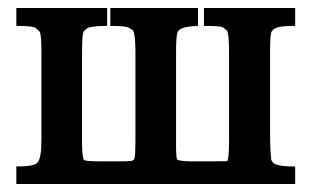

<svg xmlns="http://www.w3.org/2000/svg" viewBox="-20 -462 810 482"><path d="M721 0H21V-44Q67 -44 74 -54Q84 -64 84 -111V-331Q84 -372 80 -382Q78 -385 69 -392Q63 -397 21 -397V-442H249V-397Q232 -397 221.5 -396Q211 -395 205 -393.5Q199 -392 196 -389Q193 -386 190 -383Q186 -376 186 -331V-103Q186 -68 191 -60Q198 -57 232 -57H281Q304 -57 309.5 -58Q315 -59 317 -63Q320 -69 320 -111V-331Q320 -376 314 -385Q314 -386 312 -387Q310 -388 304 -392Q298 -397 257 -397V-442H477V-397Q450 -396 438.5 -391.5Q427 -387 425 -379Q422 -368 422 -331V-97Q422 -65 425 -61Q430 -59 439 -58Q448 -57 463 -57H517Q551 -57 551 -58Q555 -68 555 -109V-331Q555 -377 550 -385L540 -393Q536 -397 492 -397V-442H721V-397Q703 -397 692.5 -396Q682 -395 676 -393Q670 -391 667 -388.5Q664 -386 662 -383Q658 -378 658 -331V-135Q658 -78 661 -63L660 -64Q663 -54 669 -51Q681 -44 721 -44Z"/></svg>

Font: New Athena Unicode
Style: Bold
Weight: 700
Designer: J. Rusten 1997; rev. by R. Hancock 2001, 2002, rev. by D. Mastronarde 2002-2021
Foundry: Society for Classical Studies (formerly American Philological Association)
Version: Version 5.008